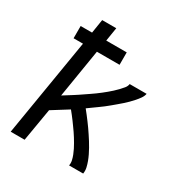

<svg xmlns="http://www.w3.org/2000/svg" viewBox="-171 -863 942 991"><g transform="rotate(30 300.0 -367.5)"><path d="M32 0 128 -580H72V-653H140L153 -735H237L224 -654H346V-580H211L164 -292Q177 -300 189.5 -308Q202 -316 215 -324Q228 -332 240.5 -340.5Q253 -349 265.5 -357.5Q278 -366 290.5 -374.5Q303 -383 315.5 -392Q328 -401 340 -410.5Q352 -420 363.5 -429.5Q375 -439 386.5 -449.5Q398 -460 408.5 -471Q419 -482 429 -494Q439 -506 441 -520H542Q539 -505 529.5 -491.5Q520 -478 509 -465.5Q498 -453 486.5 -441.5Q475 -430 462.5 -419Q450 -408 437.5 -397.5Q425 -387 412.5 -376.5Q400 -366 387 -356Q374 -346 360.5 -336.5Q347 -327 334 -317.5Q321 -308 307 -298Q318 -285 328 -271.5Q338 -258 348.5 -244.5Q359 -231 368.5 -217Q378 -203 387.5 -189Q397 -175 406 -160.5Q415 -146 423.5 -131Q432 -116 439.5 -100.5Q447 -85 453 -69Q459 -53 463 -35.5Q467 -18 464 0H380Q383 -15 379.5 -30.5Q376 -46 370.5 -59.5Q365 -73 358.5 -86.5Q352 -100 344.5 -112.5Q337 -125 329.5 -137.5Q322 -150 313.5 -162Q305 -174 296.5 -186Q288 -198 279.5 -209.5Q271 -221 262 -232.5Q253 -244 244 -255Q220 -240 196 -225Q172 -210 148 -195L115 0Z"/></g></svg>

Font: Zed Sans Extended
Style: Italic
Weight: 400
Width: 7
Italic angle: -9°
Designer: Belleve Invis
Foundry: Belleve Invis
Version: Version 1.0.0; ttfautohint (v1.8.4)